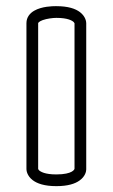

<svg xmlns="http://www.w3.org/2000/svg" viewBox="-20 -568 375 639"><path d="M107 -491C107 -491.7 109.7 -496.6 122.2 -501.1C136.2 -506.1 156 -508.5 167.5 -508.5C205.8 -508.5 220.2 -499.4 225.3 -494.5C227.2 -492.2 227.8 -491.1 228 -490.6V-6.2C227.5 -4.4 225.8 -0.6 218.2 3.6C210.2 8 194.9 12.5 167.5 12.5C129.2 12.5 114.8 3.4 109.7 -1.5C107.8 -3.8 107.2 -4.9 107 -5.4ZM228.1 -490.4C228.1 -490.4 228.1 -490.3 228.1 -490.3ZM106.9 -5.6C106.9 -5.6 106.9 -5.7 106.9 -5.7ZM167.5 51.5C205.7 51.5 229.7 43.6 244.7 32.8C263.8 19.3 267 2.4 267 -4V-491C267 -495.6 265.1 -513 246.3 -527.5C231.4 -538.9 207.2 -547.5 167.5 -547.5H166.5C166.1 -547.5 165.5 -547.5 164.9 -547.5C154.9 -547.5 119.4 -547 93.8 -532.3C79.9 -524.3 68 -510.8 68 -491V-5C68 -0.4 69.9 17 88.7 31.5C103.6 42.9 127.8 51.5 167.5 51.5Z"/></svg>

Font: Platiipus Bold
Style: Bold
Weight: 400
Version: Version 001.000